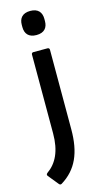

<svg xmlns="http://www.w3.org/2000/svg" viewBox="-149 -736 519 969"><g transform="rotate(-15 110.5 -251.0)"><path d="M118 -568C159 -568 177 -591 177 -625V-637C177 -671 159 -694 118 -694C77 -694 59 -671 59 -637V-625C59 -591 77 -568 118 -568ZM46 190C129 139 164 59 164 -63V-479C164 -485 160 -489 154 -489H80C74 -489 70 -485 70 -479V-67C70 25 41 83 -9 118C-15 123 -16 127 -12 133L32 187C36 192 41 193 46 190Z"/></g></svg>

Font: Sofia Sans Cond SemiBold
Style: Regular
Weight: 600
Width: 3
Designer: Botio Nikoltchev, Ani Petrova
Foundry: lettersoup
Version: Version 4.100